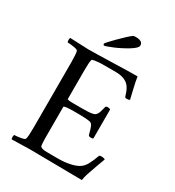

<svg xmlns="http://www.w3.org/2000/svg" viewBox="-202 -970 991 1090"><g transform="rotate(30 293.5 -424.5)"><path d="M226.1 -729Q226.1 -734.4 274.2 -783Q322.3 -831.5 347.2 -850.1Q353 -853 365.2 -853Q411.1 -853 411.1 -823.2Q411.1 -807.1 369.6 -781.7Q328.1 -756.3 284.9 -738.3Q241.7 -720.2 231.9 -720.2Q230 -720.2 228 -723.4Q226.1 -726.6 226.1 -729ZM44.9 2.9Q41.5 -1 41.7 -11.5Q42 -22 44.9 -25.9Q60.5 -25.9 86.2 -30.3Q111.8 -34.7 113.8 -42Q119.1 -59.6 119.1 -116.2V-543Q119.1 -599.6 113.8 -617.2Q111.8 -624.5 86.2 -628.7Q60.5 -632.8 44.9 -632.8Q42 -636.7 41.7 -647.5Q41.5 -658.2 44.9 -662.1Q147.5 -657.2 163.1 -657.2Q208.5 -657.2 318.6 -660.6Q428.7 -664.1 484.9 -664.1Q488.8 -635.3 500 -588.6Q511.2 -542 514.2 -527.8Q509.3 -522.9 496.1 -522.9Q483.4 -522.9 481.9 -529.8Q466.8 -585.4 439 -604.7Q411.1 -624 366.2 -624H279.8Q270 -624 256.8 -623.3Q243.7 -622.6 228 -619.9Q212.4 -617.2 210.9 -612.8Q206.1 -596.7 206.1 -542V-355Q206.1 -349.1 249 -349.1H301.8Q326.7 -349.1 340.8 -349.9Q355 -350.6 367.2 -352.8Q379.4 -355 385 -358.9Q390.6 -362.8 395.5 -370.1Q400.4 -377.4 403.3 -387.5Q406.2 -397.5 410.2 -412.6Q411.1 -418 412.1 -420.9Q413.6 -428.2 426.8 -428.2Q438.5 -428.2 443.8 -422.9V-233.9Q439.9 -230 428.2 -230Q415 -230 412.1 -237.8Q401.9 -277.3 396.7 -288.3Q391.6 -299.3 383.8 -304.2Q371.1 -312 277.8 -312Q206.1 -312 206.1 -303.2V-112.8Q206.1 -48.8 211.9 -43.9Q221.2 -37.1 234.4 -35.6Q247.6 -34.2 283.2 -34.2H331.1Q367.2 -34.2 401.9 -41.3Q436.5 -48.3 457 -61Q468.8 -67.9 477.8 -77.9Q486.8 -87.9 494.9 -103.5Q502.9 -119.1 507.6 -130.1Q512.2 -141.1 520 -162.1Q521.5 -168 534.2 -168Q553.2 -168 559.1 -162.1Q555.7 -152.8 539.8 -109.9Q523.9 -66.9 515.9 -41.5Q507.8 -16.1 504.9 3.9Q453.6 3.9 343.5 2Q233.4 0 164.1 0Q139.6 0 101.6 1.5Q63.5 2.9 44.9 2.9Z"/></g></svg>

Font: Crimson
Style: Roman
Weight: 400
Version: Version 0.8